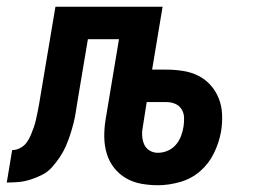

<svg xmlns="http://www.w3.org/2000/svg" viewBox="-61 -540 748 568"><path d="M406 8Q381 8 356.5 3.5Q332 -1 311.5 -13Q291 -25 276.5 -43.5Q262 -62 255 -85Q248 -108 247.5 -133Q247 -158 251 -184L291 -424H199L169 -245Q166 -228 163.5 -210.5Q161 -193 156.5 -175.5Q152 -158 146.5 -141Q141 -124 133.5 -107Q126 -90 115.5 -74.5Q105 -59 92.5 -45Q80 -31 63 -22.5Q46 -14 28.5 -8.5Q11 -3 -6.5 -1.5Q-24 0 -41 0L-25 -96Q-13 -96 -1.5 -102Q10 -108 17.5 -118Q25 -128 30 -140Q35 -152 39 -163.5Q43 -175 45.5 -186.5Q48 -198 50.5 -210Q53 -222 55 -234Q57 -246 59 -258L103 -520H420L389 -334H432Q457 -334 481.5 -330Q506 -326 526.5 -315.5Q547 -305 562.5 -287.5Q578 -270 586.5 -248Q595 -226 596 -201Q597 -176 593 -151Q587 -118 572 -87Q557 -56 531 -33.5Q505 -11 471.5 -1.5Q438 8 406 8ZM406 -88Q421 -88 435 -94Q449 -100 459 -111.5Q469 -123 474.5 -137.5Q480 -152 482 -166Q484 -179 483.5 -192.5Q483 -206 476 -217Q469 -228 457 -233Q445 -238 432 -238H373L362 -168Q359 -154 359.5 -140Q360 -126 365 -114Q370 -102 381 -95Q392 -88 406 -88Z"/></svg>

Font: Iosevka Custom
Style: Bold Italic
Weight: 700
Italic angle: -9°
Designer: Belleve Invis
Foundry: Belleve Invis
Version: Version 30.3.1; ttfautohint (v1.8.3)